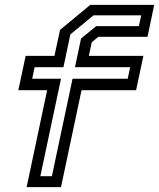

<svg xmlns="http://www.w3.org/2000/svg" viewBox="-20 -770 654 790"><path d="M89.5 0 174 -399H55.5L85.5 -540H204L227 -647L351.5 -750H614.5L587 -618.5H384.5L357.5 -596L345.5 -540H570L540 -399H315.5L231 0ZM146 -45H193.5L278.5 -446H505.5L515.5 -493.5H288.5L313.5 -611.5L376 -662.5H551.5L561 -707H365L269.5 -628.5L241 -493.5H122.5L112.5 -446H231Z"/></svg>

Font: Tourney Expanded Medium
Style: Italic
Weight: 500
Width: 7
Italic angle: -12°
Designer: Tyler Finck
Foundry: Etcetera Type Co
Version: Version 1.010; ttfautohint (v1.8.3)